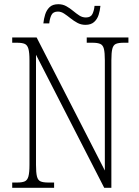

<svg xmlns="http://www.w3.org/2000/svg" viewBox="-20 -892 660 912"><path d="M38 0V-25H61Q85 -25 97.5 -30.5Q110 -36 115 -54Q120 -72 120 -109V-606Q120 -642 115 -660Q110 -678 97.5 -683.5Q85 -689 61 -689H38V-714H154L478 -82V-606Q478 -642 473.5 -660Q469 -678 456 -683.5Q443 -689 420 -689H392V-714H590V-689H567Q543 -689 530.5 -683.5Q518 -678 513.5 -660Q509 -642 509 -605V0H475L151 -632V-109Q151 -72 155.5 -54Q160 -36 172.5 -30.5Q185 -25 209 -25H237V0ZM386 -774Q365 -774 347.5 -783.5Q330 -793 314.5 -805.5Q299 -818 284.5 -827.5Q270 -837 255 -837Q232 -837 224 -820Q216 -803 214 -781H186Q188 -802 194.5 -823Q201 -844 215.5 -858Q230 -872 257 -872Q278 -872 295 -862.5Q312 -853 327 -840.5Q342 -828 356.5 -818.5Q371 -809 388 -809Q411 -809 419 -825.5Q427 -842 429 -864H457Q455 -842 448.5 -821.5Q442 -801 427 -787.5Q412 -774 386 -774Z"/></svg>

Font: Noto Serif Myanmar Condensed ExtraLight
Style: Regular
Weight: 200
Width: 3
Designer: Ben Mitchell and the Monotype Design Team
Foundry: Monotype Imaging Inc.
Version: Version 2.106; ttfautohint (v1.8.4.7-5d5b)